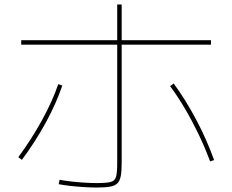

<svg xmlns="http://www.w3.org/2000/svg" viewBox="-20 -830 1040 860"><path d="M415 10Q389 10 356 8Q323 6 293 2.5Q263 -1 243 -5L247 -25Q266 -21 295 -17.5Q324 -14 356.5 -12Q389 -10 415 -10Q457 -10 476 -15Q495 -20 500 -39Q505 -58 505 -100V-810H525V-100Q525 -64 521 -42Q517 -20 506 -9Q495 2 473 6Q451 10 415 10ZM62 -126Q121 -206 168 -291.5Q215 -377 241 -453L259 -447Q233 -369 186 -282.5Q139 -196 78 -114ZM921 -107Q899 -167 870.5 -226.5Q842 -286 809.5 -341.5Q777 -397 742 -444L758 -456Q811 -384 858.5 -294.5Q906 -205 939 -113ZM75 -630V-650H925V-630Z"/></svg>

Font: M PLUS 2 Thin Thin
Style: Regular
Weight: 250
Version: Version 1.001